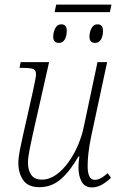

<svg xmlns="http://www.w3.org/2000/svg" viewBox="-20 -807 527 837"><path d="M218 -754 225 -787H466L459 -754ZM237 -620Q212 -620 212 -647Q212 -667 221 -684Q230 -701 247 -701Q271 -701 271 -673Q271 -649 262 -634.5Q253 -620 237 -620ZM395 -620Q370 -620 370 -647Q370 -667 379 -684Q388 -701 405 -701Q429 -701 429 -673Q429 -649 420 -634.5Q411 -620 395 -620ZM381 10Q350 10 336 -15Q322 -40 322 -78Q322 -87 323 -98Q324 -109 326 -125H322Q287 -63 246.5 -27Q206 9 152 9Q102 9 81 -22Q60 -53 60 -96Q60 -119 66.5 -152.5Q73 -186 80 -216L123 -407Q128 -431 132.5 -452.5Q137 -474 137 -483Q137 -501 125 -506Q113 -511 81 -511H65L70 -536H194L123 -222Q116 -190 109 -155Q102 -120 102 -98Q102 -64 116.5 -44Q131 -24 162 -24Q195 -24 224.5 -45Q254 -66 278.5 -100Q303 -134 320 -174Q337 -214 345 -253L405 -536H447L377 -210Q369 -171 365.5 -139.5Q362 -108 362 -84Q362 -23 393 -23Q407 -23 421 -31Q435 -39 449 -52L464 -32Q448 -16 426 -3Q404 10 381 10Z"/></svg>

Font: Noto Serif SemiCondensed ExtraLight
Style: Italic
Weight: 200
Width: 4
Italic angle: -12°
Designer: Monotype Design Team
Foundry: Monotype Imaging Inc.
Version: Version 2.013